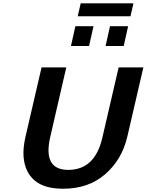

<svg xmlns="http://www.w3.org/2000/svg" viewBox="-20 -1131 889 1164"><path d="M771 -1032.2H451.2L469.2 -1110.8H789.1ZM730 -852.1H620.1L647 -972.2H756.8ZM520 -852.1H410.2L437 -972.2H546.9ZM751 -298.8V-299.8Q719.2 -163.6 618.2 -75.2Q516.6 13.2 362.8 13.2Q248.5 13.2 189.7 -37.1Q130.9 -87.4 123 -179.2Q118.7 -231.4 133.8 -298.8L231.9 -722.2H381.8L284.2 -298.8Q239.3 -101.1 394 -101.1Q556.6 -101.1 601.1 -298.8L699.2 -722.2H849.1Z"/></svg>

Font: Perun
Style: Bold Italic
Weight: 700
Italic angle: -12°
Foundry: Copyright (c) Stefan Peev, Context Ltd, 2016
Version: Version 001.000